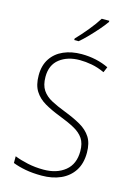

<svg xmlns="http://www.w3.org/2000/svg" viewBox="-140 -1021 770 1103"><g transform="rotate(15 244.5 -470.0)"><path d="M440 -184Q440 -120 412 -77Q384 -34 335 -12Q286 10 222 10Q168 10 125.5 2Q83 -6 50 -19V-59Q85 -45 129.5 -35.5Q174 -26 223 -26Q302 -26 351.5 -66Q401 -106 401 -183Q401 -229 382 -257.5Q363 -286 325.5 -306.5Q288 -327 233 -348Q181 -368 141.5 -391Q102 -414 79.5 -449.5Q57 -485 57 -543Q57 -602 84 -642.5Q111 -683 158 -703.5Q205 -724 265 -724Q309 -724 350 -715Q391 -706 426 -689L412 -656Q373 -674 335.5 -681Q298 -688 264 -688Q191 -688 144 -651.5Q97 -615 97 -545Q97 -495 117 -465.5Q137 -436 173 -417Q209 -398 256 -380Q313 -358 354 -334.5Q395 -311 417.5 -276Q440 -241 440 -184ZM368 -943Q352 -920 328 -892.5Q304 -865 278 -838Q252 -811 228 -791H202V-800Q234 -833 268 -874.5Q302 -916 323 -950H368Z"/></g></svg>

Font: Noto Sans Sinhala UI SemiCondensed ExtraLight
Style: Regular
Weight: 200
Width: 4
Designer: Jelle Bosma - Monotype Design Team
Foundry: Monotype Imaging Inc.
Version: Version 2.006; ttfautohint (v1.8.4.7-5d5b)